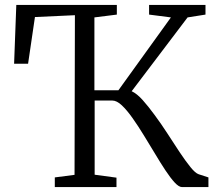

<svg xmlns="http://www.w3.org/2000/svg" viewBox="-20 -763 882 783"><path d="M203.5 0V-39.5L284 -50L285.5 -701L122.5 -693.5L94.5 -503H37.5L46.5 -743H456.5V-703.5L365 -692V-395H463L677 -692L588 -703.5V-743H818V-703.5L745 -692L517 -391Q538.5 -381 561.8 -355Q585 -329 609.5 -295.5Q636 -260 662 -219.8Q688 -179.5 712.2 -143Q736.5 -106.5 756.5 -81.8Q776.5 -57 790 -52.5L830 -39.5V0H722.5Q709.5 0 692.2 -18.8Q675 -37.5 654.5 -68.5Q634 -99.5 611.8 -136.8Q589.5 -174 567 -210.5Q543.5 -249 520.5 -281.5Q497.5 -314 476.8 -333.5Q456 -353 438 -353H366V-50.5L455 -38.5V0Z"/></svg>

Font: Merriweather 36pt Light
Style: Regular
Weight: 300
Designer: Eben Sorkin
Foundry: Eben Sorkin
Version: Version 2.100